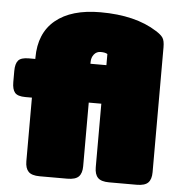

<svg xmlns="http://www.w3.org/2000/svg" viewBox="-56 -743 740 791"><g transform="rotate(5 314.5 -347.5)"><path d="M77 -57V-320H50Q18 -320 6.5 -333.5Q-5 -347 -5 -377V-423Q-5 -453 6.5 -466.5Q18 -480 50 -480H77V-485Q77 -587 142.5 -641Q208 -695 328 -695Q473 -695 562 -638Q583 -625 591 -613Q599 -601 599 -574V-57Q599 -28 585.5 -14Q572 0 538 0H424Q391 0 377.5 -14Q364 -28 364 -57V-320H312V-57Q312 -28 298.5 -14Q285 0 251 0H137Q104 0 90.5 -14Q77 -28 77 -57ZM371 -480V-526Q362 -532 343 -532Q326 -532 315.5 -519Q305 -506 305 -487V-480Z"/></g></svg>

Font: Mitr
Style: Bold
Weight: 700
Designer: Thanarat Vachiruckul
Foundry: Cadson Demak
Version: Version 1.003